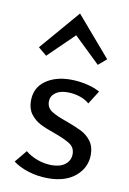

<svg xmlns="http://www.w3.org/2000/svg" viewBox="-82 -753 544 809"><g transform="rotate(10 190.5 -348.5)"><path d="M48 -532 194 -702 340 -532 305 -502 194 -609 84 -502ZM31 -40 74 -92Q95 -74 125.5 -63Q156 -52 187 -52Q224 -52 245 -69Q266 -86 266 -113Q266 -141 244 -155.5Q222 -170 175 -187Q137 -200 112.5 -212.5Q88 -225 71 -247.5Q54 -270 54 -304Q54 -360 96.5 -390.5Q139 -421 204 -421Q237 -421 271 -413.5Q305 -406 330 -392L294 -335Q277 -350 252 -358Q227 -366 200 -366Q167 -366 148 -351.5Q129 -337 129 -314Q129 -288 151 -273.5Q173 -259 218 -244Q258 -229 282.5 -217Q307 -205 324.5 -182Q342 -159 342 -124Q342 -69 299 -32Q256 5 182 5Q137 5 97 -7.5Q57 -20 31 -40Z"/></g></svg>

Font: Ysabeau Infant Medium
Style: Regular
Weight: 500
Designer: Christian Thalmann (Catharsis Fonts)
Version: Version 0.003